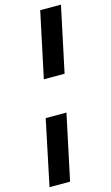

<svg xmlns="http://www.w3.org/2000/svg" viewBox="-184 -791 577 1001"><g transform="rotate(-15 104.0 -291.0)"><path d="M69 -390 144 -743H256L181 -390ZM-48 161 26 -192H138L63 161Z"/></g></svg>

Font: Saira Ultra Condensed ExtraBold
Style: Italic
Weight: 800
Width: 1
Italic angle: -12°
Designer: Hector Gatti with collaboration of the Omnibus-Type team
Foundry: Omnibus-Type
Version: Version 1.001; ttfautohint (v1.8)